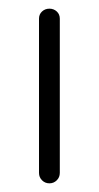

<svg xmlns="http://www.w3.org/2000/svg" viewBox="-20 -416 228 443"><path d="M70 -17V-373Q70 -383 77 -389.5Q84 -396 94 -396Q104 -396 111 -389.5Q118 -383 118 -373V-17Q118 -7 111 0Q104 7 94 7Q84 7 77 0Q70 -7 70 -17Z"/></svg>

Font: Hoogli
Style: Regular
Weight: 400
Designer: Anand Singh Naorem
Foundry: Brand New Type
Version: Version 1.00 b007